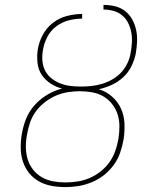

<svg xmlns="http://www.w3.org/2000/svg" viewBox="-20 -755 640 783"><path d="M247 8Q218 8 190.5 3Q163 -2 139.5 -15Q116 -28 99 -49Q82 -70 73.5 -96Q65 -122 64.5 -150.5Q64 -179 69 -208Q74 -239 86 -269.5Q98 -300 120.5 -325.5Q143 -351 172.5 -368.5Q202 -386 233 -394Q208 -400 186 -414.5Q164 -429 150 -450Q136 -471 133 -498.5Q130 -526 134 -553Q139 -584 154.5 -613Q170 -642 196 -662Q222 -682 253.5 -690Q285 -698 315 -698V-679Q288 -679 260.5 -672Q233 -665 209.5 -647.5Q186 -630 172.5 -603.5Q159 -577 155 -550Q155 -550 155 -550Q155 -550 155 -550Q151 -528 153 -506Q155 -484 164.5 -466Q174 -448 190.5 -435Q207 -422 226.5 -414.5Q246 -407 267.5 -404.5Q289 -402 311 -402Q311 -402 311.5 -402Q312 -402 312 -402Q333 -402 354.5 -404.5Q376 -407 397.5 -413.5Q419 -420 439.5 -432Q460 -444 475.5 -461Q491 -478 500.5 -499Q510 -520 513 -541Q513 -541 513 -541Q513 -541 513 -541Q517 -562 518 -583.5Q519 -605 515 -625Q511 -645 502 -662.5Q493 -680 478 -692.5Q463 -705 443 -710.5Q423 -716 402 -716V-735Q426 -735 449 -729.5Q472 -724 490 -710Q508 -696 519 -676Q530 -656 535 -633.5Q540 -611 539 -586.5Q538 -562 534 -538Q529 -512 516.5 -486Q504 -460 483 -440.5Q462 -421 436 -409Q410 -397 383 -391Q413 -382 436.5 -361.5Q460 -341 473 -313Q486 -285 487.5 -252Q489 -219 484 -186Q479 -159 470 -132.5Q461 -106 444 -82.5Q427 -59 404 -41Q381 -23 354.5 -12Q328 -1 301 3.5Q274 8 247 8ZM247 -11Q272 -11 297 -15Q322 -19 345.5 -29Q369 -39 390.5 -56Q412 -73 427 -94.5Q442 -116 450.5 -140.5Q459 -165 463 -189Q467 -215 467 -240.5Q467 -266 459.5 -289Q452 -312 437 -331Q422 -350 401.5 -362Q381 -374 356 -378.5Q331 -383 305 -383Q281 -383 256 -379Q231 -375 207 -364.5Q183 -354 162 -337.5Q141 -321 125.5 -299.5Q110 -278 102 -253.5Q94 -229 90 -205Q85 -179 85.5 -153.5Q86 -128 93 -105Q100 -82 115 -63Q130 -44 151 -32Q172 -20 197 -15.5Q222 -11 247 -11Z"/></svg>

Font: Iosevka SS04 Thin Extended
Style: Italic
Weight: 100
Width: 7
Italic angle: -9°
Monospace: yes
Designer: Belleve Invis
Foundry: Belleve Invis
Version: Version 19.0.0; ttfautohint (v1.8.4)